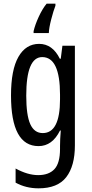

<svg xmlns="http://www.w3.org/2000/svg" viewBox="-20 -786 502 1046"><path d="M210 -475Q307 -475 307 -270V-245Q307 -61 213 -61Q167 -61 145 -109.5Q123 -158 123 -265Q123 -475 210 -475ZM193 -547Q121 -547 80.5 -476.5Q40 -406 40 -266Q40 10 190 10Q265 10 307 -75H311Q309 -51 308 -29.5Q307 -8 307 9V25Q307 103 276.5 135.5Q246 168 188 168Q131 168 65 132V209Q121 240 190 240Q294 240 341 179Q388 118 388 6V-537H320L311 -466H306Q266 -547 193 -547ZM282 -766H234Q211 -738 191 -694.5Q171 -651 163 -616V-606H246Q247 -634 259 -680.5Q271 -727 282 -755Z"/></svg>

Font: Noto Sans Display Condensed
Style: Regular
Weight: 400
Width: 3
Designer: Monotype Design Team
Foundry: Monotype Imaging Inc.
Version: Version 1.900